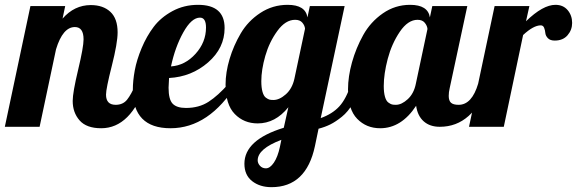

<svg xmlns="http://www.w3.org/2000/svg" viewBox="-41 -525 2389 795"><path d="M-21 0 85 -500H229L218 -448Q267 -504 335 -504Q386 -504 416 -476Q446 -448 446 -391Q446 -347 422 -252.5Q398 -158 398 -133Q398 -91 438 -91Q468 -91 485 -112Q502 -133 522 -179H564Q501 6 378 6Q317 6 288.5 -26.5Q260 -59 260 -107Q260 -142 282.5 -236Q305 -330 305 -362Q305 -413 269 -413Q219 -413 191 -321L123 0Z M509 -153Q509 -190 517 -233.5Q525 -277 545.5 -326Q566 -375 595.5 -414Q625 -453 673 -479Q721 -505 779 -505Q889 -505 889 -409Q889 -326 820.5 -266.5Q752 -207 659 -202Q657 -174 657 -162Q657 -113 674 -95.5Q691 -78 729 -78Q783 -78 822.5 -103.5Q862 -129 906 -179H940Q825 6 665 6Q509 6 509 -153ZM667 -250Q725 -254 768.5 -302Q812 -350 812 -411Q812 -452 787 -452Q752 -452 718 -391Q684 -330 667 -250Z M893 -175Q893 -225 909.5 -280.5Q926 -336 956 -387Q986 -438 1037 -471.5Q1088 -505 1150 -505Q1224 -505 1232 -453L1242 -500H1386L1287 -36Q1335 -53 1364 -84.5Q1393 -116 1413 -179H1455Q1441 -132 1420.5 -97Q1400 -62 1374.5 -41.5Q1349 -21 1327 -10Q1305 1 1278 8L1263 80Q1227 250 1083 250Q1035 250 1003 225Q971 200 971 153Q971 54 1134 4L1153 -81Q1099 -14 1026 -14Q969 -14 931 -53Q893 -92 893 -175ZM1026 139Q1026 151 1035.5 161.5Q1045 172 1060 172Q1077 172 1093 148.5Q1109 125 1118 83L1124 54Q1026 91 1026 139ZM1041 -189Q1041 -162 1046 -144.5Q1051 -127 1060 -120.5Q1069 -114 1075 -112.5Q1081 -111 1091 -111Q1116 -111 1142.5 -134.5Q1169 -158 1178 -199L1222 -406Q1221 -419 1211 -431Q1201 -443 1181 -443Q1141 -443 1107.5 -397Q1074 -351 1057.5 -293.5Q1041 -236 1041 -189Z M1400 -155Q1400 -208 1416.5 -267Q1433 -326 1463 -380Q1493 -434 1544 -469.5Q1595 -505 1657 -505Q1731 -505 1739 -453L1749 -500H1894L1821 -160Q1817 -143 1817 -128Q1817 -108 1826.5 -99.5Q1836 -91 1858 -91Q1913 -91 1939 -179H1981Q1918 0 1780 0Q1739 0 1713.5 -22.5Q1688 -45 1682 -87Q1621 6 1533 6Q1476 6 1438 -33Q1400 -72 1400 -155ZM1548 -169Q1548 -142 1553 -124.5Q1558 -107 1567 -100.5Q1576 -94 1582 -92.5Q1588 -91 1598 -91Q1622 -91 1647.5 -114.5Q1673 -138 1681 -179L1729 -405Q1728 -418 1718 -430.5Q1708 -443 1688 -443Q1648 -443 1614.5 -393.5Q1581 -344 1564.5 -281.5Q1548 -219 1548 -169Z M1901 0 2007 -500H2151L2137 -437Q2207 -505 2259 -505Q2291 -505 2309.5 -483Q2328 -461 2328 -430Q2328 -401 2309 -379Q2290 -357 2256 -357Q2237 -357 2227.5 -367Q2218 -377 2217 -388.5Q2216 -400 2212 -410Q2208 -420 2198 -420Q2168 -420 2125 -380L2045 0Z"/></svg>

Font: Lobster Two
Style: Bold Italic
Weight: 700
Designer: Pablo Impallari
Foundry: Pablo Impallari. www.impallari.com
Version: Version 1.006